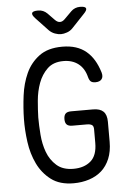

<svg xmlns="http://www.w3.org/2000/svg" viewBox="-62 -996 725 1052"><g transform="rotate(-5 300.0 -470.0)"><path d="M437 -275Q437 -293 427.5 -299Q418 -305 399 -305H320Q299 -305 289.5 -314.5Q280 -324 280 -344Q280 -365 289.5 -374.5Q299 -384 320 -384H441Q479 -384 497.5 -366Q516 -348 516 -309V-200Q516 -146 499.5 -106.5Q483 -67 454.5 -41.5Q426 -16 386 -3Q346 10 300 10Q224 10 176.5 -26Q129 -62 102.5 -117Q76 -172 67 -238Q58 -304 59 -364Q60 -426 68.5 -492.5Q77 -559 102 -614Q127 -669 175 -705Q223 -741 302 -741Q344 -741 376.5 -730.5Q409 -720 433.5 -699.5Q458 -679 475.5 -650Q493 -621 505 -582Q512 -558 501.5 -544.5Q491 -531 467 -531Q451 -531 442.5 -537.5Q434 -544 429 -562Q417 -611 384 -636.5Q351 -662 302 -662Q246 -662 213.5 -630.5Q181 -599 164.5 -554Q148 -509 143.5 -457.5Q139 -406 138 -366Q138 -323 142 -271Q146 -219 162.5 -174.5Q179 -130 213.5 -99.5Q248 -69 306 -69Q365 -69 401 -100Q437 -131 437 -200ZM188 -950Q203 -950 215.5 -944.5Q228 -939 238 -929L276 -890Q289 -877 302.5 -877Q316 -877 329 -890L369 -930Q379 -940 391.5 -945Q404 -950 418 -950Q447 -950 451 -939.5Q455 -929 435 -909L367 -837Q354 -823 335.5 -816.5Q317 -810 302 -810Q287 -810 269 -816.5Q251 -823 237 -837L170 -908Q150 -929 154.5 -939.5Q159 -950 188 -950Z"/></g></svg>

Font: Maple Mono Normal NL Light
Style: Regular
Weight: 300
Monospace: yes
Designer: subframe7536
Version: Version 7.000